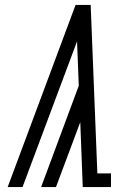

<svg xmlns="http://www.w3.org/2000/svg" viewBox="-20 -755 540 775"><path d="M11 0 285 -735Q300 -735 315.5 -735Q331 -735 346 -735L373 -55H428V0H314L304 -262L206 0H146L298 -409L291 -588L71 0Z"/></svg>

Font: Iosevka Curly Slab LtObl
Style: Regular
Weight: 300
Italic angle: -9°
Monospace: yes
Designer: Belleve Invis
Foundry: Belleve Invis
Version: Version 11.0.0; ttfautohint (v1.8.3)